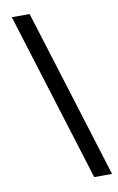

<svg xmlns="http://www.w3.org/2000/svg" viewBox="-97 -793 612 996"><g transform="rotate(-10 208.5 -294.5)"><path d="M316 151 39 -740H133L410 151Z"/></g></svg>

Font: IBM Plex Sans Thai Medm
Style: Regular
Weight: 500
Designer: Mike Abbink, Paul van der Laan, Pieter van Rosmalen, Ben Mitchell, Mark Frömberg
Foundry: Bold Monday
Version: Version 1.2